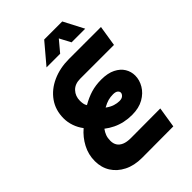

<svg xmlns="http://www.w3.org/2000/svg" viewBox="-251 -992 1105 1105"><g transform="rotate(-45 301.0 -440.0)"><path d="M237 0Q174 0 127.5 -23.5Q81 -47 56 -87Q31 -127 31 -179Q31 -232 55.5 -278.5Q80 -325 120 -359Q100 -385 89 -416.5Q78 -448 78 -480Q78 -547 113 -596.5Q148 -646 208 -673Q268 -700 342 -700H602L582 -574H307Q264 -574 240 -548.5Q216 -523 216 -485Q216 -474 218 -461.5Q220 -449 227 -439Q267 -462 305 -473.5Q343 -485 389 -485Q442 -485 476.5 -467.5Q511 -450 527.5 -422.5Q544 -395 544 -363Q544 -327 524 -293Q504 -259 465.5 -237Q427 -215 371 -215Q339 -215 309 -221.5Q279 -228 252 -241Q225 -254 202 -272Q190 -256 183.5 -238.5Q177 -221 177 -198Q177 -176 187 -160Q197 -144 218 -135Q239 -126 272 -126L512 -127L492 -1ZM376 -323Q396 -323 406 -332.5Q416 -342 416 -352Q416 -362 406.5 -369.5Q397 -377 377 -377Q356 -377 337 -372Q318 -367 293 -353Q316 -336 337 -329.5Q358 -323 376 -323ZM216 -757 320 -880H467L531 -757H420L384 -825L327 -757Z"/></g></svg>

Font: MuseoModerno SemiBold
Style: Italic
Weight: 600
Italic angle: -9°
Designer: Pablo Cosgaya, Héctor Gatti, Marcela Romero, and the Authors of The MuseoModerno Project.
Foundry: Omnibus-Type Team
Version: Version 1.003